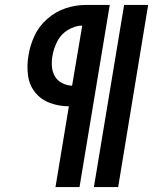

<svg xmlns="http://www.w3.org/2000/svg" viewBox="-20 -755 618 775"><path d="M359 0H457L578 -735H481ZM204 0H301L423 -735H325Q285 -735 244.5 -721.5Q204 -708 170.5 -678.5Q137 -649 119 -610Q101 -571 95 -531Q88 -491 93 -451.5Q98 -412 121.5 -382.5Q145 -353 181.5 -339.5Q218 -326 258 -326ZM271 -409Q250 -410 231 -419.5Q212 -429 201.5 -447Q191 -465 189.5 -487Q188 -509 192 -531Q197 -560 211.5 -588.5Q226 -617 254 -634Q282 -651 312 -652Z"/></svg>

Font: Iosevka Sparkle Semibold
Style: Italic
Weight: 600
Italic angle: -9°
Designer: Belleve Invis
Foundry: Belleve Invis
Version: Version 4.5.0; ttfautohint (v1.8.3)